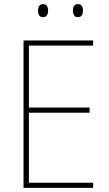

<svg xmlns="http://www.w3.org/2000/svg" viewBox="-20 -910 528 930"><path d="M431 0H94V-714H431V-689H120V-389H414V-364H120V-25H431ZM164 -859Q164 -871 169.5 -880.5Q175 -890 188 -890Q202 -890 207.5 -880.5Q213 -871 213 -859Q213 -845 207.5 -836Q202 -827 188 -827Q175 -827 169.5 -836.5Q164 -846 164 -859ZM333 -859Q333 -871 338.5 -880.5Q344 -890 357 -890Q371 -890 376.5 -881Q382 -872 382 -859Q382 -846 376.5 -836.5Q371 -827 357 -827Q344 -827 338.5 -836.5Q333 -846 333 -859Z"/></svg>

Font: Noto Sans Tamil SemiCondensed Thin
Style: Regular
Weight: 100
Width: 4
Designer: Jelle Bosma - Monotype Design Team
Foundry: Monotype Imaging Inc.
Version: Version 2.004; ttfautohint (v1.8.4.7-5d5b)